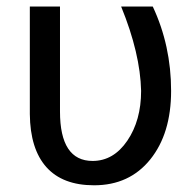

<svg xmlns="http://www.w3.org/2000/svg" viewBox="-20 -548 585 578"><path d="M160.6 -528.3H69.8V-204.6Q70.8 -99.6 119.6 -44.9Q168.5 9.8 263.2 9.8Q369.6 9.8 432.4 -68.1Q495.1 -146 495.1 -274.4Q495.1 -410.6 439.9 -528.3H344.7Q402.3 -387.2 404.8 -274.4Q404.8 -185.5 363.3 -124.5Q321.8 -63.5 258.8 -63.5Q160.6 -63.5 160.6 -212.4Z"/></svg>

Font: FAU Chimera
Style: Regular
Weight: 400
Version: Version 1.002;hotconv 1.0.117;makeotfexe 2.5.65602